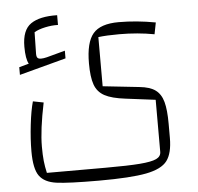

<svg xmlns="http://www.w3.org/2000/svg" viewBox="-55 -596 950 922"><g transform="rotate(-5 419.5 -134.5)"><path d="M102 -137 153 -127Q126 3 126 83Q126 124 129 152.5Q132 181 139 211H422Q531 211 587.5 206.5Q644 202 667 191Q690 180 690 158V-93L547 -111Q480 -119 446 -137.5Q412 -156 399 -192.5Q386 -229 386 -295Q386 -396 421.5 -438Q457 -480 545 -480Q631 -480 723 -463L712 -407Q632 -422 543 -422Q481 -422 442 -417V-180L617 -161Q668 -156 694.5 -136.5Q721 -117 731.5 -78.5Q742 -40 742 27V95Q742 169 715 205Q688 241 613.5 255.5Q539 270 385 270Q238 270 180.5 262Q123 254 98.5 220Q74 186 74 102Q74 42 82 -26.5Q90 -95 102 -137ZM276 -366V-329L51 -269V-306L98 -319Q84 -343 84 -402Q84 -482 127 -511.5Q170 -541 254 -539V-492Q224 -493 191.5 -486Q159 -479 139 -467L137 -363Q137 -349 142 -343.5Q147 -338 159 -338Q171 -338 187 -342Z"/></g></svg>

Font: Changa ExtraLight
Style: Regular
Weight: 275
Designer: Eduardo Rodriguez Tunni
Foundry: Eduardo Rodriguez Tunni
Version: Version 2.002; ttfautohint (v1.5) -l 8 -r 50 -G 200 -x 14 -H